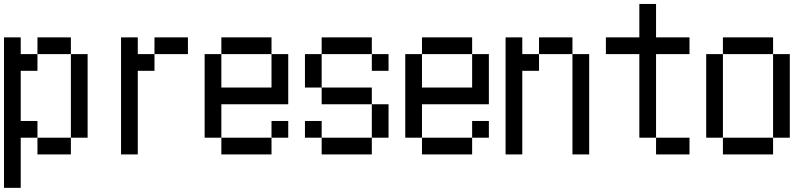

<svg xmlns="http://www.w3.org/2000/svg" viewBox="-20 -853 4040 957"><path d="M0 83.3V-666.7H83.3V-583.3H166.7V-500H83.3V-250H166.7V-166.7H83.3V83.3ZM166.7 -166.7H333.3V-83.3H166.7ZM166.7 -583.3V-666.7H333.3V-583.3ZM333.3 -166.7V-583.3H416.7V-166.7Z M583.3 -83.3V-666.7H666.7V-583.3H750V-500H666.7V-83.3ZM916.7 -583.3H750V-666.7H916.7Z M1000 -166.7V-583.3H1083.3V-416.7H1333.3V-583.3H1416.7V-333.3H1083.3V-166.7ZM1083.3 -166.7H1333.3V-83.3H1083.3ZM1083.3 -583.3V-666.7H1333.3V-583.3ZM1333.3 -166.7V-250H1416.7V-166.7Z M1500 -166.7V-250H1583.3V-166.7ZM1500 -416.7V-583.3H1583.3V-416.7ZM1583.3 -166.7H1833.3V-83.3H1583.3ZM1583.3 -416.7H1833.3V-333.3H1583.3ZM1583.3 -583.3V-666.7H1833.3V-583.3ZM1833.3 -166.7V-333.3H1916.7V-166.7ZM1833.3 -583.3H1916.7V-500H1833.3Z M2000 -166.7V-583.3H2083.3V-416.7H2333.3V-583.3H2416.7V-333.3H2083.3V-166.7ZM2083.3 -166.7H2333.3V-83.3H2083.3ZM2083.3 -583.3V-666.7H2333.3V-583.3ZM2333.3 -166.7V-250H2416.7V-166.7Z M2500 -83.3V-666.7H2583.3V-583.3H2666.7V-500H2583.3V-83.3ZM2666.7 -583.3V-666.7H2833.3V-583.3ZM2833.3 -83.3V-583.3H2916.7V-83.3Z M3000 -583.3V-666.7H3166.7V-833.3H3250V-666.7H3416.7V-583.3H3250V-166.7H3166.7V-583.3ZM3250 -166.7H3416.7V-83.3H3250Z M3500 -166.7V-583.3H3583.3V-166.7ZM3833.3 -166.7V-83.3H3583.3V-166.7ZM3833.3 -583.3H3916.7V-166.7H3833.3ZM3833.3 -666.7V-583.3H3583.3V-666.7Z"/></svg>

Font: GalmuriMono11 Regular
Style: Regular
Weight: 400
Designer: Lee Minseo (quiple)
Version: Version 2.399;hotconv 1.1.1;makeotfexe 2.6.0 DEVELOPMENT